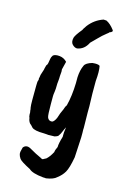

<svg xmlns="http://www.w3.org/2000/svg" viewBox="-132 -724 675 1011"><g transform="rotate(15 205.5 -218.0)"><path d="M302 -661 318 -660Q341 -649 362 -621Q370 -611 349 -604Q348 -601 338 -594Q316 -577 296 -556Q276 -535 265 -525Q245 -484 206 -478Q193 -478 180.5 -490.5Q168 -503 174 -528Q179 -544 208 -579Q208 -582 224 -605Q255 -645 302 -661ZM157 -315Q157 -299 155.5 -287Q154 -275 154 -272Q154 -241 151.5 -226.5Q149 -212 149 -203V-158Q149 -100 153 -88.5Q157 -77 167 -73Q178 -70 184 -74.5Q190 -79 195.5 -88.5Q201 -98 204.5 -110.5Q208 -123 215 -137.5Q222 -152 223.5 -158.5Q225 -165 232 -175Q246 -229 248 -300V-332Q250 -372 263 -399Q270 -415 304 -425L319 -426Q339 -426 345 -420Q351 -391 346 -338V-269Q348 -219 348 -200Q347 -193 349 -82Q348 -81 349 -56Q350 -40 346.5 14Q343 68 343 79Q332 140 318.5 163Q305 186 282 203Q266 219 225 225Q222 224 209 224Q149 218 131 200Q78 173 69.5 160.5Q61 148 59 137Q57 126 65 100Q80 81 104 93Q114 98 140 113L173 129Q180 135 187 130Q197 124 199 124Q216 110 232 80Q232 70 242 50Q242 30 254 -9V-20Q254 -35 256 -45.5Q258 -56 258 -62Q250 -47 245 -34Q240 -21 233 -12Q232 -6 212 0L175 1Q175 0 169 0L154 -1Q101 -1 87 -15Q80 -24 70 -32Q61 -43 59 -60Q56 -63 55 -77V-88L53 -100Q54 -102 51 -114Q49 -126 49 -153V-165Q49 -254 51 -258Q54 -264 54 -269Q52 -274 55 -280L57 -294L67 -325Q67 -329 73 -350Q79 -356 80 -364Q84 -383 84.5 -390Q85 -397 93 -409Q105 -418 128.5 -415.5Q152 -413 169 -395L158 -351Q159 -344 159 -339Z"/></g></svg>

Font: Caveat Brush
Style: Regular
Weight: 400
Designer: Pablo Impallari
Foundry: Creative Lab NY
Version: Version 1.096; ttfautohint (v1.3)